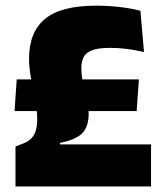

<svg xmlns="http://www.w3.org/2000/svg" viewBox="-20 -674 591 694"><path d="M32.5 -272.5 40.5 -387H482L474 -272.5ZM196.5 -152H526V0H36V-144.5L64.5 -155.5Q82.5 -162.5 93.5 -174Q104.5 -185.5 109.5 -202.5Q114.5 -219.5 114.5 -243Q114.5 -266.5 110 -293.5Q105.5 -320.5 99.8 -349.2Q94 -378 89.5 -406.8Q85 -435.5 85 -462Q85 -557.5 142.5 -605.5Q200 -653.5 327.5 -653.5Q369.5 -653.5 411.5 -648.8Q453.5 -644 487.5 -635L500.5 -486Q469.5 -493 439.8 -497Q410 -501 378 -501Q335 -501 312.5 -492.2Q290 -483.5 282 -467Q274 -450.5 274 -426.5Q274 -406.5 278 -385.2Q282 -364 287.2 -343Q292.5 -322 296.5 -302Q300.5 -282 300.5 -263.5Q300.5 -216 277 -192.2Q253.5 -168.5 196.5 -157.5Z"/></svg>

Font: Anek Tamil ExtraBold
Style: Regular
Weight: 800
Designer: Aadarsh Rajan (Tamil), Yesha Goshar (Latin)
Foundry: Ek Type
Version: Version 1.003